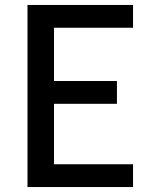

<svg xmlns="http://www.w3.org/2000/svg" viewBox="-20 -755 640 775"><path d="M91 0V-735H517V-643H198V-428H452V-336H198V-92H517V0Z"/></svg>

Font: Iosevka Semibold Extended
Style: Regular
Weight: 600
Width: 7
Monospace: yes
Designer: Belleve Invis
Foundry: Belleve Invis
Version: Version 32.5.0; ttfautohint (v1.8.4)